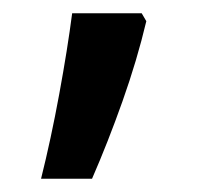

<svg xmlns="http://www.w3.org/2000/svg" viewBox="-20 -144 308 290"><path d="M42 126Q57 66 69.5 -2Q82 -70 89 -124H194L201 -112Q187 -53 165 9Q143 71 119 126Z"/></svg>

Font: Noto Sans Gurmukhi SemiCondensed Medium
Style: Regular
Weight: 500
Width: 4
Designer: Jelle Bosma - Monotype Design Team
Foundry: Monotype Imaging Inc.
Version: Version 2.004; ttfautohint (v1.8.4.7-5d5b)